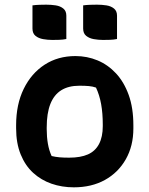

<svg xmlns="http://www.w3.org/2000/svg" viewBox="-20 -790 640 822"><path d="M303 -550Q353 -550 397.5 -531.5Q442 -513 476.5 -476Q511 -439 531 -383.5Q551 -328 551 -253V-240Q551 -165 518.5 -108Q486 -51 429 -19.5Q372 12 296 12Q245 12 200.5 -3.5Q156 -19 122 -50Q88 -81 68.5 -129Q49 -177 49 -241V-254Q49 -343 81.5 -409.5Q114 -476 171 -513Q228 -550 303 -550ZM320 -423Q273 -423 242 -403.5Q211 -384 195.5 -344.5Q180 -305 180 -244V-237Q180 -204 185 -175Q190 -146 201 -122Q218 -118 235 -116.5Q252 -115 276 -115Q325 -115 356.5 -129Q388 -143 404 -173.5Q420 -204 420 -250V-257Q420 -305 413 -344Q406 -383 391 -415Q377 -420 360.5 -421.5Q344 -423 320 -423ZM119 -767Q133 -769 149.5 -769.5Q166 -770 178 -770Q199 -770 218.5 -767Q238 -764 251 -753.5Q264 -743 264 -723V-623Q250 -620 233.5 -619.5Q217 -619 204 -619Q184 -619 164.5 -622.5Q145 -626 132 -636.5Q119 -647 119 -668ZM336 -767Q350 -769 366.5 -769.5Q383 -770 395 -770Q416 -770 435.5 -767Q455 -764 468 -753.5Q481 -743 481 -723V-623Q467 -620 450.5 -619.5Q434 -619 421 -619Q401 -619 381.5 -622.5Q362 -626 349 -636.5Q336 -647 336 -668Z"/></svg>

Font: Recursive Monospace Casual
Style: Bold
Weight: 700
Version: Version 1.047